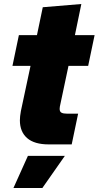

<svg xmlns="http://www.w3.org/2000/svg" viewBox="-20 -719 491 956"><path d="M79 -120Q79 -139 84 -166L132 -391H42L74 -544H164L193 -683L385 -699L353 -544H451L419 -391H321L278 -188Q277 -184 277 -177Q277 -163 286 -158Q295 -153 314 -153H369L337 0H223Q151 0 115 -31.5Q79 -63 79 -120ZM119 57H303L191 217H47Z"/></svg>

Font: Mona Sans Black
Style: Italic
Weight: 900
Italic angle: -11.7°
Designer: Deni Anggara
Foundry: GitHub
Version: Version 2.000